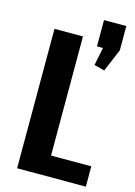

<svg xmlns="http://www.w3.org/2000/svg" viewBox="-121 -867 655 931"><g transform="rotate(15 206.0 -401.5)"><path d="M173 -102H406V0H61V-700H204V-22ZM394 -803V-681L346 -567L294 -581L330 -760L366 -671H282V-803Z"/></g></svg>

Font: Pathway Extreme Condensed
Style: Bold
Weight: 700
Width: 3
Version: Version 1.001;gftools[0.9.26]